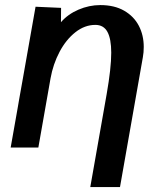

<svg xmlns="http://www.w3.org/2000/svg" viewBox="-20 -581 640 756"><path d="M418 -373.5Q418 -428 403 -455.5Q388 -483 355.5 -483Q313.5 -483 276.8 -454Q240 -425 214.5 -376.8Q189 -328.5 179 -272.5L131 0H22L49.5 -155.5L55 -187.5L70 -271.5L120 -554.5L220.5 -550L220 -493.5Q247 -525 289 -543Q331 -561 375 -561Q430.5 -561 469 -538.8Q507.5 -516.5 526.8 -479.2Q546 -442 546 -396Q546 -374.5 542.5 -355.5L452.5 155.5H335.5L400 -210.5Q418 -313 418 -373.5Z"/></svg>

Font: JuliaMono BoldItalic
Style: Regular
Weight: 700
Italic angle: -9°
Monospace: yes
Designer: cormullion
Foundry: corm
Version: Version 0.049; ttfautohint (v1.8.4)